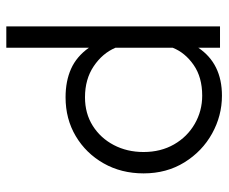

<svg xmlns="http://www.w3.org/2000/svg" viewBox="-76 -624 706 593"><g transform="rotate(-90 276.5 -327.0)"><path d="M492 -660V0H426V-67Q377 6 278 6Q216 6 161 -24.5Q106 -55 72 -110Q38 -165 38 -236Q38 -305 69 -359.5Q100 -414 153 -445.5Q206 -477 273 -477Q323 -477 361 -460Q399 -443 426 -405V-660ZM273 -417Q223 -417 185 -393Q147 -369 125.5 -328Q104 -287 104 -236Q104 -183 127.5 -142Q151 -101 191 -78Q231 -55 278 -55Q335 -55 373 -81.5Q411 -108 426 -146V-323Q409 -363 369 -390Q329 -417 273 -417Z"/></g></svg>

Font: Lil Grotesk
Style: Regular
Weight: 400
Designer: Bastien Sozeau
Foundry: NBR — Bastien Sozeau
Version: Version 4.002; ttfautohint (v1.8.4.7-5d5b)